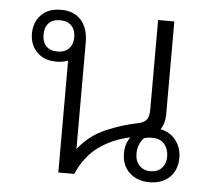

<svg xmlns="http://www.w3.org/2000/svg" viewBox="-45 -606 723 660"><g transform="rotate(5 316.5 -276.0)"><path d="M494 6Q451 6 424.5 -19Q398 -44 398 -86Q398 -118 415 -142Q354 -129 307.5 -95.5Q261 -62 234 0H179V-386Q161 -379 139 -379Q97 -379 72 -404Q47 -429 47 -468Q47 -507 71.5 -532.5Q96 -558 140 -558Q185 -558 209.5 -530Q234 -502 234 -453V-87H235Q274 -136 330 -159.5Q386 -183 438 -193Q460 -198 467.5 -209Q475 -220 475 -244V-552H531V-228Q530 -198 516 -179Q550 -172 569.5 -146.5Q589 -121 589 -87Q589 -44 563 -19Q537 6 494 6ZM140 -414Q165 -414 179 -428.5Q193 -443 193 -468Q193 -493 179 -507.5Q165 -522 140 -522Q114 -522 100.5 -507.5Q87 -493 87 -468Q87 -443 100.5 -428.5Q114 -414 140 -414ZM494 -32Q518 -32 532.5 -47Q547 -62 547 -87Q547 -112 533 -129.5Q519 -147 490 -147Q474 -147 462 -143Q441 -121 441 -88Q441 -63 455.5 -47.5Q470 -32 494 -32Z"/></g></svg>

Font: Noto Sans Thai Looped Light
Style: Regular
Weight: 300
Designer: Sasikarn Vongin, Ben Mitchell
Foundry: The Fontpad Ltd
Version: Version 1.001; ttfautohint (v1.8.4.7-5d5b)